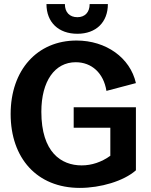

<svg xmlns="http://www.w3.org/2000/svg" viewBox="-20 -904 736 938"><path d="M370 14C471 14 584 -19 644 -72V-380H340V-280H519V-143C476 -112 428 -96 379 -96C279 -96 182 -160 182 -358C182 -508 248 -600 350 -600C427 -600 486 -548 500 -460L644 -498C616 -622 498 -706 354 -706C162 -706 32 -562 32 -347C32 -132 160 14 370 14ZM358 -739C449 -739 507 -795 507 -884H418C418 -844 395 -820 358 -820C320 -820 297 -844 297 -884H207C207 -795 266 -739 358 -739Z"/></svg>

Font: Ronzino
Style: Bold
Weight: 700
Designer: Nunzio Mazzaferro
Foundry: Collletttivo
Version: Version 1.000;Glyphs 3.3 (3337)